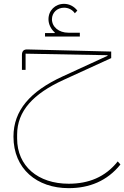

<svg xmlns="http://www.w3.org/2000/svg" viewBox="-20 -674 646 998"><path d="M214 -484H395V-504H335C286 -504 250 -534 250 -574C250 -608 277 -634 313 -634C336 -634 357 -623 369 -605L382 -619C365 -641 340 -654 313 -654C267 -654 232 -620 232 -574C232 -549 244 -523 265 -505L264 -502H214ZM337 304C444 304 537 267 606 181L592 165C527 247 440 281 337 281C178 281 69 190 69 46V26C69 -97 153 -187 311 -259L558 -372V-406L123 -417C103 -418 94 -408 94 -388V-311H113V-395L539 -387V-384L304 -276C137 -199 50 -100 50 36C50 204 172 304 337 304Z"/></svg>

Font: IBM Plex Arabic Thin
Style: Regular
Weight: 100
Designer: Mike Abbink, Paul van der Laan, Pieter van Rosmalen, Wael Morcos, Khajak Apelian
Foundry: Bold Monday
Version: Version 1.0